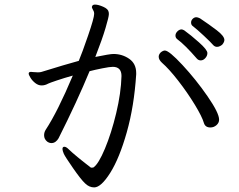

<svg xmlns="http://www.w3.org/2000/svg" viewBox="-20 -775 1040 836"><path d="M925 -571Q916 -571 909 -578Q898 -591 868 -619Q838 -647 820 -661Q812 -666 812 -677Q812 -686 819 -693Q826 -700 835 -700Q841 -700 851 -695Q890 -669 923.5 -643.5Q957 -618 957 -601Q957 -592 948 -581Q945 -578 938.5 -574.5Q932 -571 925 -571ZM837 -520Q785 -580 751 -605Q744 -611 744 -620Q744 -630 752.5 -638.5Q761 -647 771 -647Q774 -647 782 -643Q810 -623 846.5 -590.5Q883 -558 883 -544Q883 -532 874 -522Q865 -512 854 -512Q844 -512 837 -520ZM896 -220Q874 -220 868 -239Q860 -267 828 -319.5Q796 -372 756 -423.5Q716 -475 685 -502Q671 -515 671 -528Q671 -538 680 -547Q690 -555 698 -555Q716 -555 774.5 -492Q833 -429 883.5 -356Q934 -283 934 -254Q934 -240 922.5 -230Q911 -220 896 -220ZM390 41Q368 41 350 23Q332 6 298 -43Q264 -92 258 -105Q252 -119 252 -126Q252 -136 260 -136Q268 -136 278 -126Q308 -97 376 -45Q386 -45 387 -46Q409 -61 437 -128Q465 -195 486 -282.5Q507 -370 509 -444Q509 -484 471 -484Q458 -484 425.5 -477.5Q393 -471 370 -465Q316 -334 235 -173Q230 -164 222 -158Q214 -152 204 -152Q195 -152 186 -158Q172 -169 172 -186Q172 -199 179 -210Q231 -289 297 -446Q258 -435 227 -424.5Q196 -414 190 -411Q176 -403 161 -403Q147 -403 134 -413Q121 -423 113 -436Q105 -449 105 -454V-456Q106 -462 115 -462L127 -461Q134 -460 145 -460Q155 -460 161 -462Q264 -494 323 -510Q337 -543 363.5 -620Q390 -697 390 -715Q390 -724 387 -728Q386 -731 383 -736Q380 -741 380 -745Q380 -746 382 -750Q385 -755 394 -755Q408 -755 429.5 -745.5Q451 -736 453 -723Q454 -720 454 -713Q454 -702 439.5 -653Q425 -604 395 -527Q458 -540 474 -540Q512 -540 542.5 -519Q573 -498 573 -457V-451Q564 -312 532 -199Q500 -86 460 -22.5Q420 41 390 41Z"/></svg>

Font: Iansui
Style: Regular
Weight: 400
Designer: But Ko / Fontworks Inc.
Foundry: zi-hi.com / Fontworks Inc.
Version: Version 1.002